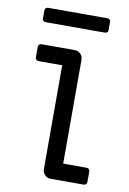

<svg xmlns="http://www.w3.org/2000/svg" viewBox="-83 -778 559 830"><g transform="rotate(10 196.5 -363.0)"><path d="M163 -36V-492H59Q53 -492 49 -496Q45 -500 45 -506V-552Q45 -558 49 -562Q53 -566 59 -566H205Q220 -566 230.5 -555.5Q241 -545 241 -530V-74H344Q350 -74 354 -70Q358 -66 358 -60V-14Q358 -8 354 -4Q350 0 344 0H199Q184 0 173.5 -10.5Q163 -21 163 -36ZM46 -676V-713Q46 -719 50 -722.5Q54 -726 60 -726H320Q326 -726 330 -722.5Q334 -719 334 -713V-676Q334 -670 330 -666.5Q326 -663 320 -663H60Q54 -663 50 -666.5Q46 -670 46 -676Z"/></g></svg>

Font: Miriam Libre
Style: Regular
Weight: 400
Designer: Michal Sahar
Foundry: Hagilda
Version: Version 1.001